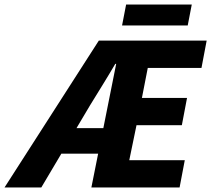

<svg xmlns="http://www.w3.org/2000/svg" viewBox="-56 -831 936 851"><path d="M343 -364C381 -426 417 -483 455 -548H459L402 -263H283ZM-36 0H127L216 -150H379L349 0H740L763 -121H517L549 -276H750L773 -397H573L599 -530H837L860 -651H382ZM485 -718H776L794 -811H503Z"/></svg>

Font: Source Sans Pro
Style: Bold Italic
Weight: 700
Italic angle: -11°
Designer: Paul D. Hunt
Foundry: Adobe Systems Incorporated
Version: Version 3.006;hotconv 1.0.111;makeotfexe 2.5.65597